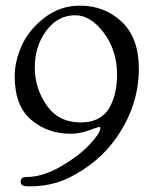

<svg xmlns="http://www.w3.org/2000/svg" viewBox="-20 -454 542 679"><path d="M32 -184Q32 -238 57.5 -294Q83 -350 138 -392Q193 -434 263 -434Q350 -434 410.5 -377Q471 -320 471 -211Q471 -82 393 31Q329 124 219 177Q159 205 85 205Q64 205 58.5 200.5Q53 196 53 188Q53 172 73 172Q131 172 195.5 134.5Q260 97 297.5 56.5Q335 16 335 -1Q335 -5 331 -5Q327 -5 294.5 7Q262 19 230 19Q148 19 90 -30.5Q32 -80 32 -184ZM266 -21Q304 -21 330.5 -36.5Q357 -52 370 -78.5Q383 -105 388.5 -132Q394 -159 394 -190Q394 -275 347.5 -337.5Q301 -400 246 -400Q184 -400 143.5 -345Q103 -290 103 -216Q103 -142 145 -81.5Q187 -21 266 -21Z"/></svg>

Font: OFL Sorts Mill Goudy TT
Style: Italic
Weight: 500
Italic angle: -6°
Version: Version 003.000